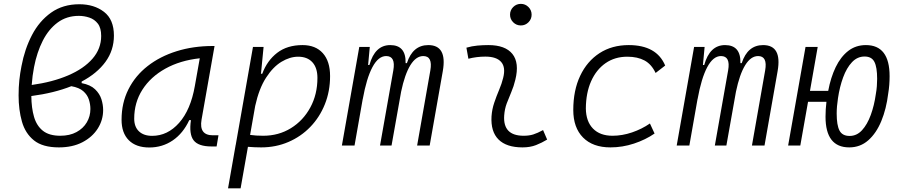

<svg xmlns="http://www.w3.org/2000/svg" viewBox="-20 -764 4728 1008"><path d="M408.7 -335.9V-327.6Q454.6 -318.8 479 -295.4Q503.4 -272 512.5 -242.9Q521.5 -213.9 521.5 -186.5Q521.5 -133.8 493.2 -89.1Q464.8 -44.4 412.8 -17.3Q360.8 9.8 289.1 9.8Q204.1 9.8 158.4 -26.9Q112.8 -63.5 95.2 -125.5Q77.6 -187.5 77.6 -263.2Q77.6 -305.7 81.5 -343Q85.4 -380.4 92.8 -417Q109.4 -505.9 147.7 -579.6Q186 -653.3 248 -697.5Q310.1 -741.7 396.5 -741.7Q474.1 -741.7 526.1 -701.7Q578.1 -661.6 578.1 -577.1Q578.1 -500 533.7 -439.2Q489.3 -378.4 408.7 -335.9ZM146.5 -317.9Q255.9 -333 337.9 -368.2Q419.9 -403.3 465.6 -455.8Q511.2 -508.3 511.2 -575.2Q511.2 -617.2 493.7 -639.9Q476.1 -662.6 449.2 -671.6Q422.4 -680.7 394 -680.7Q330.1 -680.7 282.7 -645.8Q235.4 -610.8 204.6 -550.3Q173.8 -489.7 158.7 -411.6Q149.9 -366.7 146.5 -317.9ZM354.5 -311.5Q263.7 -275.4 144.5 -259.8Q145 -197.3 158.7 -150.4Q172.4 -103.5 205.3 -77.4Q238.3 -51.3 296.4 -51.3Q346.2 -51.3 381.6 -70.6Q417 -89.8 435.8 -121.8Q454.6 -153.8 454.6 -191.9Q454.6 -216.8 446.5 -241.7Q438.5 -266.6 417 -285.4Q395.5 -304.2 354.5 -311.5Z M763.7 10.3Q694.3 10.3 656.2 -27.8Q618.2 -65.9 618.2 -135.3Q618.2 -223.1 654.1 -294.7Q689.9 -366.2 754.9 -417Q819.8 -467.8 907.2 -495.1Q994.6 -522.5 1097.2 -522.5H1106.4L1038.1 -135.7Q1023.9 -53.7 1097.7 -53.7H1127L1117.2 4.9H1090.3Q1021 4.9 996.3 -27.6Q971.7 -60.1 982.4 -133.3H973.6Q941.4 -64 887 -26.9Q832.5 10.3 763.7 10.3ZM778.8 -50.8Q859.9 -50.8 920.4 -119.1Q981 -187.5 1002.9 -312.5L1028.8 -458Q925.8 -446.8 848.1 -403.6Q770.5 -360.4 727.5 -293Q684.6 -225.6 684.6 -141.1Q684.6 -98.1 709.5 -74.5Q734.4 -50.8 778.8 -50.8Z M1243.2 224.6H1177.2L1216.8 -0.5Q1216.8 -0.5 1216.3 -0.5L1217.3 -2L1308.1 -517.6H1363.8L1350.6 -381.8L1349.6 -377H1356.9Q1382.3 -445.8 1435.1 -486.6Q1487.8 -527.3 1568.4 -527.3Q1636.7 -527.3 1674.8 -484.9Q1712.9 -442.4 1712.9 -364.7Q1712.9 -284.7 1685.5 -216.6Q1658.2 -148.4 1609.1 -97.7Q1560.1 -46.9 1494.1 -18.6Q1428.2 9.8 1351.1 9.8Q1317.9 9.8 1281.7 6.8ZM1293 -55.7Q1323.2 -51.3 1361.8 -51.3Q1442.9 -51.3 1507.3 -91.1Q1571.8 -130.9 1609.1 -199.7Q1646.5 -268.6 1646.5 -355Q1646.5 -408.2 1619.9 -437.3Q1593.3 -466.3 1545.4 -466.3Q1502 -466.3 1457.5 -439.5Q1413.1 -412.6 1376.5 -355.7Q1339.8 -298.8 1319.8 -208Z M1921.4 -517.6 1912.6 -422.9H1919.4Q1948.2 -527.3 2028.8 -527.3Q2111.8 -527.3 2109.4 -432.6H2116.2Q2147 -527.3 2228.5 -527.3Q2328.6 -527.3 2304.7 -390.6L2235.8 0H2169.9L2239.3 -394.5Q2252.4 -469.7 2202.1 -469.7Q2164.1 -469.7 2134.5 -421.9Q2105 -374 2085.9 -282.7L2035.6 0H1975.1L2044.9 -394.5Q2058.1 -469.7 2007.3 -469.7Q1966.3 -469.7 1935.3 -411.6Q1904.3 -353.5 1884.3 -242.7V-244.1L1841.3 0H1774.9L1866.2 -517.6Z M2831.1 -81.1 2852.5 -31.2Q2824.7 -14.2 2793.9 -2.2Q2763.2 9.8 2723.1 9.8Q2638.7 9.8 2597.2 -31.7Q2555.7 -73.2 2560.5 -153.3Q2563 -189.9 2574.7 -224.6Q2586.4 -259.3 2600.3 -292Q2614.3 -324.7 2621.6 -355Q2635.7 -410.2 2611.3 -438.5Q2586.9 -466.8 2528.3 -466.8Q2481.9 -466.8 2439 -455.6L2428.7 -513.7Q2457.5 -522 2486.3 -524.7Q2515.1 -527.3 2543.9 -527.3Q2632.8 -527.3 2670.2 -480.7Q2707.5 -434.1 2685.5 -345.2Q2677.2 -310.5 2664.3 -280.5Q2651.4 -250.5 2640.4 -221.2Q2629.4 -191.9 2627 -157.7Q2619.6 -51.3 2729 -51.3Q2757.8 -51.3 2779.5 -58.1Q2801.3 -64.9 2831.1 -81.1ZM2714.4 -630.4Q2690.9 -630.4 2674.3 -647Q2657.7 -663.6 2657.7 -687Q2657.7 -710.4 2674.3 -727.1Q2690.9 -743.7 2714.4 -743.7Q2737.8 -743.7 2754.4 -727.1Q2771 -710.4 2771 -687Q2771 -663.6 2754.4 -647Q2737.8 -630.4 2714.4 -630.4Z M3195.8 -51.3Q3246.6 -51.3 3298.1 -68.8Q3349.6 -86.4 3392.1 -115.7L3416.5 -63Q3369.1 -30.3 3308.6 -10.3Q3248 9.8 3184.6 9.8Q3092.3 9.8 3041 -42Q2989.7 -93.8 2989.7 -186.5Q2989.7 -289.6 3025.9 -366Q3062 -442.4 3127.4 -484.9Q3192.9 -527.3 3280.8 -527.3Q3427.2 -527.3 3472.2 -419.9L3421.9 -380.9Q3400.4 -426.8 3363.8 -446.5Q3327.1 -466.3 3273.4 -466.3Q3208 -466.3 3159.2 -432.4Q3110.4 -398.4 3083.3 -337.4Q3056.2 -276.4 3055.7 -194.3Q3056.6 -126.5 3093.3 -88.9Q3129.9 -51.3 3195.8 -51.3Z M3679.2 -517.6 3670.4 -422.9H3677.2Q3706.1 -527.3 3786.6 -527.3Q3869.6 -527.3 3867.2 -432.6H3874Q3904.8 -527.3 3986.3 -527.3Q4086.4 -527.3 4062.5 -390.6L3993.7 0H3927.7L3997.1 -394.5Q4010.3 -469.7 3960 -469.7Q3921.9 -469.7 3892.3 -421.9Q3862.8 -374 3843.8 -282.7L3793.5 0H3732.9L3802.7 -394.5Q3815.9 -469.7 3765.1 -469.7Q3724.1 -469.7 3693.1 -411.6Q3662.1 -353.5 3642.1 -242.7V-244.1L3599.1 0H3532.7L3624 -517.6Z M4438.5 9.8Q4314 9.8 4314 -151.4Q4314 -170.9 4315.2 -190.4Q4316.4 -210 4318.8 -229.5H4222.2L4181.6 0H4117.7L4209 -517.6H4272.9L4232.4 -287.1H4328.1Q4341.3 -357.4 4367.4 -411.6Q4393.6 -465.8 4433.1 -496.6Q4472.7 -527.3 4525.9 -527.3Q4650.4 -527.3 4650.4 -364.3Q4650.4 -341.8 4648.7 -318.8Q4647 -295.9 4643.1 -272.9Q4633.3 -192.4 4606.9 -128.4Q4580.6 -64.5 4538.3 -27.3Q4496.1 9.8 4438.5 9.8ZM4440.4 -50.3Q4478 -50.3 4505.6 -80.3Q4533.2 -110.4 4551.5 -160.4Q4569.8 -210.4 4578.1 -270Q4582 -291.5 4583.5 -311.8Q4585 -332 4585 -350.1Q4585 -411.1 4570.6 -439.2Q4556.2 -467.3 4519 -467.3Q4481 -467.3 4452.9 -437.5Q4424.8 -407.7 4406.5 -357.9Q4388.2 -308.1 4379.4 -248.5Q4372.6 -204.6 4372.6 -167.5Q4372.6 -106.4 4387.5 -78.4Q4402.3 -50.3 4440.4 -50.3Z"/></svg>

Font: Cascadia Code Light
Style: Italic
Weight: 300
Italic angle: -10°
Monospace: yes
Designer: Aaron Bell
Foundry: Saja Typeworks
Version: Version 2404.023; ttfautohint (v1.8.4)